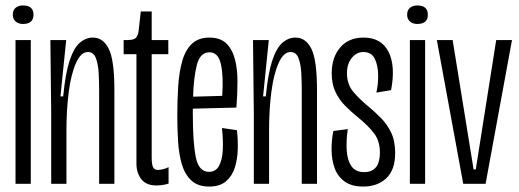

<svg xmlns="http://www.w3.org/2000/svg" viewBox="-20 -675 1906 705"><path d="M37 0V-528H93V0ZM64 -587Q48 -587 37.5 -596Q27 -605 27 -621Q27 -638 37.5 -646.5Q48 -655 64 -655Q103 -655 103 -621Q103 -587 64 -587Z M168 0V-260L165 -528H223L202 -321H212Q220 -405 235.5 -452Q251 -499 273 -518Q295 -537 321 -537Q359 -537 379.5 -495.5Q400 -454 400 -344V0H344V-344Q344 -371 342.5 -404Q341 -437 332.5 -460.5Q324 -484 303 -484Q277 -484 259 -443.5Q241 -403 232.5 -338Q224 -273 224 -198V0Z M554 6Q517 6 499 -17Q481 -40 481 -74V-476H434V-528H449Q472 -528 479.5 -536.5Q487 -545 489 -562L497 -633H537V-528H598V-476H537V-97Q537 -71 542 -61Q547 -51 560 -51Q565 -51 575.5 -53Q586 -55 599 -61V-1Q588 3 575 4.5Q562 6 554 6Z M748 10Q707 10 683 -12Q659 -34 648 -71Q637 -108 634 -154.5Q631 -201 631 -250Q631 -309 634.5 -360.5Q638 -412 649.5 -452Q661 -492 685 -514.5Q709 -537 749 -537Q789 -537 811 -515.5Q833 -494 842.5 -458Q852 -422 852 -376Q852 -330 848 -280L688 -276Q688 -268 688 -258Q688 -151 699 -97.5Q710 -44 747 -44Q772 -44 784 -65.5Q796 -87 798 -123.5Q800 -160 795 -205L850 -197Q854 -163 853 -126.5Q852 -90 842 -59Q832 -28 809.5 -9Q787 10 748 10ZM749 -483Q715 -483 703 -437Q691 -391 689 -320L796 -323Q801 -397 791 -440Q781 -483 749 -483Z M912 0V-260L909 -528H967L946 -321H956Q964 -405 979.5 -452Q995 -499 1017 -518Q1039 -537 1065 -537Q1103 -537 1123.5 -495.5Q1144 -454 1144 -344V0H1088V-344Q1088 -371 1086.5 -404Q1085 -437 1076.5 -460.5Q1068 -484 1047 -484Q1021 -484 1003 -443.5Q985 -403 976.5 -338Q968 -273 968 -198V0Z M1314 10Q1271 10 1245.5 -8.5Q1220 -27 1209 -57Q1198 -87 1197.5 -123Q1197 -159 1204 -194L1257 -201Q1251 -160 1253 -124Q1255 -88 1270 -65.5Q1285 -43 1317 -43Q1375 -43 1375 -115Q1375 -157 1353.5 -185.5Q1332 -214 1291 -247Q1269 -265 1247.5 -286.5Q1226 -308 1212 -337Q1198 -366 1198 -406Q1198 -464 1229 -500.5Q1260 -537 1315 -537Q1380 -537 1406.5 -485Q1433 -433 1416 -344L1362 -335Q1369 -365 1368.5 -400Q1368 -435 1356 -459.5Q1344 -484 1314 -484Q1289 -484 1271.5 -462Q1254 -440 1254 -406Q1254 -365 1278 -337Q1302 -309 1334 -283Q1357 -264 1379.5 -241Q1402 -218 1416.5 -187.5Q1431 -157 1431 -113Q1431 -51 1398.5 -20.5Q1366 10 1314 10Z M1485 0V-528H1541V0ZM1512 -587Q1496 -587 1485.5 -596Q1475 -605 1475 -621Q1475 -638 1485.5 -646.5Q1496 -655 1512 -655Q1551 -655 1551 -621Q1551 -587 1512 -587Z M1681 0 1584 -528H1642L1719 -53H1727L1802 -528H1860L1763 0Z"/></svg>

Font: Bricolage Grotesque 48pt Condensed ExtraLight
Style: Regular
Weight: 200
Width: 3
Designer: Mathieu Triay
Foundry: Atelier Triay
Version: Version 1.000; ttfautohint (v1.8.4.7-5d5b);gftools[0.9.32]